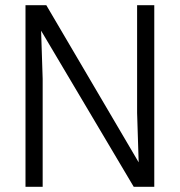

<svg xmlns="http://www.w3.org/2000/svg" viewBox="-20 -718 690 738"><path d="M78 0V-698H158L513 -94L507 -284V-698H573V0H494L138 -600L144 -415V0Z"/></svg>

Font: Azeret Mono ExtraLight
Style: Regular
Weight: 250
Designer: Martin Vácha
Foundry: Displaay
Version: Version 1.002